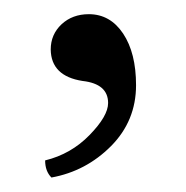

<svg xmlns="http://www.w3.org/2000/svg" viewBox="-20 -115 260 268"><path d="M104 -95.2Q133.8 -95.2 151.9 -68.1Q169.9 -41 169.9 3.9Q169.9 53.7 135 88.9Q100.1 124 51.8 132.8Q43 124 43 108.9Q79.1 100.1 105 73.5Q130.9 46.9 130.9 28.8Q130.9 2 95.2 -2Q51.3 -8.8 50.8 -45.9Q50.8 -66.9 65.9 -81.1Q81.1 -95.2 104 -95.2Z"/></svg>

Font: Linux Libertine Capitals
Style: Small Caps
Weight: 400
Designer: Philipp H. Poll
Foundry: Philipp H. Poll
Version: Version 5.1.3